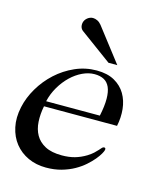

<svg xmlns="http://www.w3.org/2000/svg" viewBox="-105 -757 710 843"><g transform="rotate(15 250.0 -336.0)"><path d="M105.5 -250Q98.1 -212.4 100.1 -178.5Q102.1 -144.5 116.7 -118.7Q131.3 -92.8 160.4 -77.4Q189.5 -62 236.3 -62Q268.6 -62 294.7 -69.3Q320.8 -76.7 345.7 -91.8Q361.3 -101.6 371.3 -110.8Q381.3 -120.1 387.7 -127.4Q394 -134.8 398.4 -139.4Q402.8 -144 407.2 -144Q416.5 -144 413.6 -132.8Q412.6 -127.9 405.8 -115.7Q398.9 -103.5 386 -87.9Q373 -72.3 354 -55.4Q335 -38.6 309.8 -24.4Q284.7 -10.3 252.9 -1.2Q221.2 7.8 182.6 7.8Q138.2 7.8 101.6 -9Q64.9 -25.9 40.8 -56.2Q16.6 -86.4 7.6 -128.4Q-1.5 -170.4 9.3 -220.2Q19 -265.6 44.7 -309.1Q70.3 -352.5 107.4 -386.5Q144.5 -420.4 191.2 -441.2Q237.8 -461.9 289.1 -461.9Q337.9 -461.9 370.4 -443.6Q402.8 -425.3 420.4 -395.3Q438 -365.2 441.9 -327.4Q445.8 -289.6 437.5 -250ZM353 -273.9Q362.8 -320.3 362.5 -352.5Q362.3 -384.8 353.3 -405Q344.2 -425.3 326.7 -434.6Q309.1 -443.8 284.2 -443.8Q257.3 -443.8 229.5 -430.7Q201.7 -417.5 177.7 -394.5Q153.8 -371.6 135.5 -340.6Q117.2 -309.6 108.9 -273.9ZM329.6 -507.8 186.5 -612.8Q178.7 -618.2 175.3 -627.4Q171.9 -636.7 174.3 -648.9Q175.8 -655.3 179.4 -660.9Q183.1 -666.5 188.5 -670.9Q193.8 -675.3 200.2 -677.7Q206.5 -680.2 213.4 -680.2Q223.1 -680.2 233.4 -675.3Q243.7 -670.4 252 -660.2L369.6 -507.8Z"/></g></svg>

Font: XB Zar
Style: Italic
Weight: 400
Italic angle: -12°
Designer: Behnam
Foundry: Irmug
Version: Version 8.005 2009